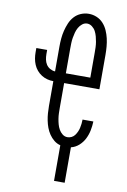

<svg xmlns="http://www.w3.org/2000/svg" viewBox="-102 -802 703 1067"><g transform="rotate(10 250.0 -269.0)"><path d="M281 205V4Q261 -1 245 -14Q229 -27 217.5 -44Q206 -61 199 -80Q192 -99 188 -119Q184 -139 182.5 -159.5Q181 -180 181 -200V-340Q163 -340 146 -344.5Q129 -349 114 -358.5Q99 -368 87.5 -381.5Q76 -395 69 -411.5Q62 -428 59 -445.5Q56 -463 56 -481V-505H117V-481Q117 -466 120 -451Q123 -436 131 -423.5Q139 -411 152.5 -403.5Q166 -396 181 -395V-535Q181 -558 183 -581Q185 -604 190.5 -626Q196 -648 205 -669.5Q214 -691 229.5 -708Q245 -725 266.5 -734Q288 -743 311 -743Q334 -743 355.5 -734Q377 -725 392.5 -708Q408 -691 417.5 -669.5Q427 -648 432 -626Q437 -604 439 -581Q441 -558 441 -535V-340H242V-200Q242 -185 242.5 -169.5Q243 -154 245.5 -138.5Q248 -123 252 -108.5Q256 -94 263.5 -80.5Q271 -67 283.5 -57Q296 -47 312 -47Q324 -47 335 -52.5Q346 -58 353 -67.5Q360 -77 365 -88Q370 -99 372.5 -110.5Q375 -122 376.5 -134Q378 -146 378 -158H439Q438 -132 433 -107Q428 -82 416.5 -59Q405 -36 385.5 -18.5Q366 -1 341 5V205ZM380 -395V-535Q380 -550 379.5 -565.5Q379 -581 376.5 -596Q374 -611 370 -626Q366 -641 359 -654.5Q352 -668 339 -678Q326 -688 311 -688Q296 -688 283.5 -678Q271 -668 263.5 -654.5Q256 -641 252 -626Q248 -611 245.5 -596Q243 -581 242.5 -565.5Q242 -550 242 -535V-395Z"/></g></svg>

Font: Iosevka Slab Light
Style: Regular
Weight: 300
Monospace: yes
Designer: Belleve Invis
Foundry: Belleve Invis
Version: Version 11.1.0; ttfautohint (v1.8.3)